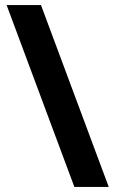

<svg xmlns="http://www.w3.org/2000/svg" viewBox="-20 -734 453 754"><path d="M141 -714 407 0H272L6 -714Z"/></svg>

Font: Noto Sans Tangsa
Style: Bold
Weight: 700
Version: Version 1.504